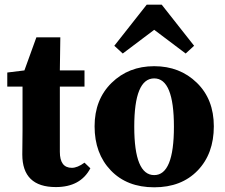

<svg xmlns="http://www.w3.org/2000/svg" viewBox="-20 -783 959 818"><path d="M340 -90 365 -66Q323 14 218 14Q75 14 75 -125Q75 -142 75.5 -174Q76 -206 76 -226V-414H11V-474L84 -483L135 -624H237L235 -483H340V-414H235V-136Q235 -68 286 -68Q310 -68 340 -90Z M637 -656 503 -555 467 -588 605 -763H669L807 -588L771 -555ZM637 -37Q721 -37 721 -243Q721 -449 637 -449Q552 -449 552 -243Q552 -37 637 -37ZM891 -245Q891 -128 822 -56.5Q753 15 637 15Q521 15 452 -57Q383 -129 383 -245Q383 -359 455.5 -430Q528 -501 637 -501Q746 -501 818.5 -430.5Q891 -360 891 -245Z"/></svg>

Font: TypoPRO Source Serif Pro
Style: Bold
Weight: 700
Designer: Frank Grießhammer
Foundry: Adobe Systems Incorporated
Version: Version 1.017;PS 1.0;hotconv 1.0.79;makeotf.lib2.5.61930